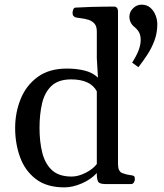

<svg xmlns="http://www.w3.org/2000/svg" viewBox="-20 -789 705 823"><path d="M256.3 14.2Q179.7 14.2 133.1 -22Q86.4 -58.1 65.7 -116.2Q44.9 -174.3 44.9 -240.2Q44.9 -306.2 68.4 -364.3Q91.8 -422.4 140.9 -458.7Q189.9 -495.1 267.1 -495.1Q307.1 -495.1 342.3 -486.6Q377.4 -478 399.9 -456.1L395 -539.1V-653.8Q395 -676.8 384.5 -688.2Q374 -699.7 358.6 -704.3Q343.3 -709 327.9 -710.7Q312.5 -712.4 302.7 -714.8Q297.9 -717.3 294.4 -721.2Q291 -725.1 291 -734.4Q291 -740.2 293.9 -748Q296.9 -755.9 302.7 -756.3Q335.4 -758.3 368.9 -759.3Q402.3 -760.3 429.9 -760.5Q457.5 -760.7 471.2 -760.7Q475.1 -760.7 480 -756.8Q484.9 -752.9 485.8 -741.2V-85.4Q485.8 -54.2 504.2 -47.1Q522.5 -40 540.5 -38.1Q550.8 -37.1 554.4 -34.2Q558.1 -31.2 558.1 -20Q558.1 -14.6 554 -7.3Q549.8 0 541.5 0H432.1Q404.8 0 399.7 -12.2Q394.5 -24.4 395 -47.4Q369.6 -19.5 330.3 -2.7Q291 14.2 256.3 14.2ZM287.1 -32.2Q315.4 -32.2 347.2 -48.3Q378.9 -64.5 395 -85.9V-397.5Q381.3 -423.3 353.5 -436Q325.7 -448.7 285.2 -448.7Q231 -448.7 201.4 -421.4Q171.9 -394 160.6 -346.9Q149.4 -299.8 149.4 -240.2Q149.4 -182.1 161.1 -134.8Q172.9 -87.4 202.6 -59.8Q232.4 -32.2 287.1 -32.2ZM573.2 -501 546.4 -520.5Q565.9 -551.3 574.2 -573.5Q582.5 -595.7 583 -615.2Q583.5 -634.8 577.1 -648.2Q570.8 -661.6 555.7 -673.8Q534.7 -691.4 534.7 -717.8Q534.7 -737.8 550.3 -753.4Q565.9 -769 586.9 -769Q609.4 -769 624.3 -756.1Q639.2 -743.2 646.7 -723.9Q654.3 -704.6 654.3 -685.5Q654.3 -647.9 642.1 -615.2Q629.9 -582.5 611.3 -554.2Q592.8 -525.9 573.2 -501Z"/></svg>

Font: Gelasio
Style: Regular
Weight: 400
Designer: Eben Sorkin
Foundry: Eben Sorkin
Version: Version 1.008